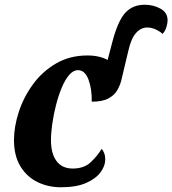

<svg xmlns="http://www.w3.org/2000/svg" viewBox="-20 -780 727 810"><path d="M237 10Q183 10 138 -12Q93 -34 66 -78.5Q39 -123 39 -189Q39 -245 59 -307Q79 -369 118.5 -423.5Q158 -478 216 -512Q274 -546 349 -546Q375 -546 396.5 -541Q418 -536 434 -527L455 -607Q478 -693 509 -726.5Q540 -760 591 -760Q627 -760 657 -743.5Q687 -727 687 -694Q687 -682 682 -665.5Q677 -649 666 -637Q654 -648 636.5 -656Q619 -664 601 -664Q575 -664 554 -641Q533 -618 521 -564L491 -438Q485 -417 473.5 -397.5Q462 -378 437 -364.5Q412 -351 367 -351Q368 -406 353 -445Q338 -484 309 -484Q289 -484 271.5 -463.5Q254 -443 240 -409Q226 -375 216 -335.5Q206 -296 200.5 -257.5Q195 -219 195 -189Q195 -132 218.5 -100.5Q242 -69 287 -69Q334 -69 362 -95Q390 -121 409 -152Q415 -146 419.5 -134Q424 -122 424 -107Q424 -80 404 -53Q384 -26 343 -8Q302 10 237 10Z"/></svg>

Font: Noto Serif Condensed ExtraBold
Style: Italic
Weight: 800
Width: 3
Italic angle: -12°
Designer: Monotype Design Team
Foundry: Monotype Imaging Inc.
Version: Version 2.014; ttfautohint (v1.8.4.7-5d5b)